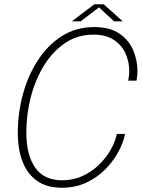

<svg xmlns="http://www.w3.org/2000/svg" viewBox="-20 -872 665 901"><path d="M567 -243.5Q558.5 -201.5 534.2 -157.2Q510 -113 472 -75.2Q434 -37.5 383.2 -14.2Q332.5 9 270.5 9Q199 9 153.2 -23.8Q107.5 -56.5 85.5 -114.5Q63.5 -172.5 63.5 -248.5Q63.5 -341 87.5 -429.5Q111.5 -518 157.8 -589.2Q204 -660.5 270.5 -702.8Q337 -745 421.5 -745Q495 -745 539.8 -714.8Q584.5 -684.5 604.8 -637Q625 -589.5 625 -538.5Q625 -525.5 623.5 -513Q622 -500.5 620.5 -493.5H581.5Q583 -501 584.8 -514Q586.5 -527 586.5 -539Q586.5 -583 568.8 -621.8Q551 -660.5 513.8 -685Q476.5 -709.5 418.5 -709.5Q343.5 -709.5 284.8 -669.5Q226 -629.5 185.5 -563Q145 -496.5 124.2 -414.8Q103.5 -333 103.5 -249.5Q103.5 -146.5 144.5 -86.2Q185.5 -26 272.5 -26Q323.5 -26 366.8 -45.8Q410 -65.5 443.5 -97.8Q477 -130 498.8 -168.2Q520.5 -206.5 528.5 -243.5ZM317 -772 423 -852H466.5L556 -772H515L438 -843.5H452.5L358.5 -772Z"/></svg>

Font: Epilogue ExtraLight
Style: Italic
Weight: 250
Italic angle: -12°
Designer: Tyler Finck
Foundry: Etcetera Type Co
Version: Version 2.112